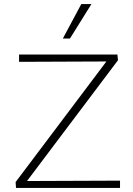

<svg xmlns="http://www.w3.org/2000/svg" viewBox="-20 -927 655 947"><path d="M59 0 57 -29 526 -652 544 -624 74 -622V-658H559L562 -630L92 -6L74 -34L572 -36V0ZM290 -737 381 -907H431L325 -737Z"/></svg>

Font: Ysabeau Infant ExtraLight
Style: Regular
Weight: 250
Designer: Christian Thalmann (Catharsis Fonts)
Version: Version 2.001;gftools[0.9.30]; featfreeze: ss01,ss02,lnum